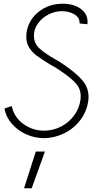

<svg xmlns="http://www.w3.org/2000/svg" viewBox="-20 -720 587 1030"><path d="M4 -138 43 -151Q56 -90 106 -54.5Q156 -19 216 -19Q264 -19 306.5 -40.5Q349 -62 377.5 -100.5Q406 -139 412 -187Q413 -193 413 -204Q413 -244 386 -274Q359 -304 297 -345Q286 -353 271 -361.5Q256 -370 249 -374Q203 -402 178 -420.5Q153 -439 137 -464Q121 -489 121 -523Q121 -536 122 -543Q132 -613 187 -656.5Q242 -700 316 -700Q379 -700 417 -669.5Q455 -639 449 -590L407 -594Q408 -626 379 -643Q350 -660 312 -660Q274 -660 239.5 -642Q205 -624 183.5 -594Q162 -564 162 -529Q162 -487 192.5 -459.5Q223 -432 276 -402Q298 -390 311 -381Q386 -331 420.5 -291Q455 -251 455 -201Q455 -188 454 -182Q446 -122 411 -76Q376 -30 323.5 -4.5Q271 21 215 21Q167 21 121.5 1Q76 -19 44 -55.5Q12 -92 4 -138ZM172 93H221L150 290H109Z"/></svg>

Font: Bellota Text Light
Style: Italic
Weight: 300
Italic angle: -7.5°
Designer: Kemie Guaida
Foundry: Kemie Guaida
Version: Version 4.001